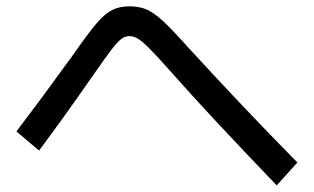

<svg xmlns="http://www.w3.org/2000/svg" viewBox="-20 -634 978 598"><path d="M502.9 -420.9Q464.4 -464.4 443.4 -485.1Q422.4 -505.9 409.2 -513.7Q396 -521.5 382.8 -521.5Q369.6 -521.5 357.7 -512.5Q345.7 -503.4 327.6 -480Q309.6 -456.5 273.4 -404.3Q177.2 -266.1 101.6 -165L31.2 -224.6Q111.3 -330.1 189.5 -438.5Q197.3 -448.2 210.9 -467.8Q255.4 -531.7 281 -561.5Q306.6 -591.3 329.1 -602.8Q351.6 -614.3 382.8 -614.3Q413.1 -614.3 435.3 -605Q457.5 -595.7 485.4 -570.6Q513.2 -545.4 562.5 -490.2Q735.4 -301.3 906.2 -127.9L841.8 -56.6Q729 -174.3 652.1 -256.8Q575.2 -339.4 502.9 -420.9Z"/></svg>

Font: Pretendard Medium
Style: Regular
Weight: 500
Designer: Base glyphs from Inter by Rasmus Andersson; Hangeul glyphs from Noto Sans CJK(Source Han Sans) by Jang Soo-young and Kan
Foundry: Kil Hyung-jin
Version: Version 1.309